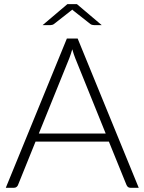

<svg xmlns="http://www.w3.org/2000/svg" viewBox="-20 -890 684 910"><path d="M637.5 0H598Q591 0 586.5 -3.8Q582 -7.5 579.5 -13.5L496 -219H148.5L65.5 -13.5Q63.5 -8 58.5 -4Q53.5 0 46.5 0H7.5L297 -707.5H348ZM164 -257H481L336.5 -614.5Q333 -623 329.5 -633.8Q326 -644.5 322.5 -656.5Q319 -644.5 315.5 -633.8Q312 -623 308.5 -614ZM462 -771H425.5Q421.5 -771 416.8 -772.2Q412 -773.5 408.5 -776L330.5 -837.5Q326.5 -840.5 325 -842Q323.5 -843.5 322.5 -844.5Q321.5 -843.5 319.8 -842Q318 -840.5 314 -837.5L235.5 -776Q232 -773.5 227.5 -772.2Q223 -771 219 -771H182L299.5 -870.5H344.5Z"/></svg>

Font: Lato Light
Style: Regular
Weight: 300
Designer: Lukasz Dziedzic
Foundry: Lukasz Dziedzic
Version: Version 1.104; Western+Polish opensource